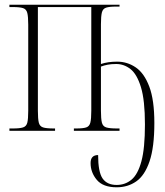

<svg xmlns="http://www.w3.org/2000/svg" viewBox="-20 -556 700 816"><path d="M476 240Q418 240 391.5 208.5Q365 177 365 137Q365 103 397 103Q397 175 416 202.5Q435 230 476 230Q512 230 539 207.5Q566 185 581 129.5Q596 74 596 -27Q596 -130 579 -185.5Q562 -241 534.5 -262.5Q507 -284 474 -284Q453 -284 437.5 -281Q422 -278 409 -273V-85Q409 -51 413 -35Q417 -19 431.5 -14.5Q446 -10 477 -10H488V0H294V-10H304Q333 -10 346.5 -14.5Q360 -19 364 -35Q368 -51 368 -85V-526H141V-85Q141 -50 145 -34.5Q149 -19 163 -14.5Q177 -10 209 -10H214V0H20V-10H35Q64 -10 78 -14.5Q92 -19 96 -34.5Q100 -50 100 -85V-451Q100 -485 96 -501Q92 -517 78 -521.5Q64 -526 35 -526H20V-536H488V-528H473Q445 -528 431 -523.5Q417 -519 413 -503Q409 -487 409 -453V-284Q439 -294 478 -294Q521 -294 557 -269.5Q593 -245 614.5 -188Q636 -131 636 -33Q636 70 615.5 130Q595 190 559 215Q523 240 476 240Z"/></svg>

Font: Noto Serif Display ExtraCondensed ExtraLight
Style: Regular
Weight: 200
Width: 2
Designer: Monotype Design Team
Foundry: Monotype Imaging Inc.
Version: Version 2.009